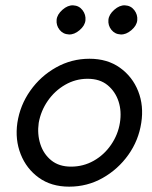

<svg xmlns="http://www.w3.org/2000/svg" viewBox="-20 -690 570 719"><path d="M45 -230Q55 -296 93.5 -350.5Q132 -405 190 -437.5Q248 -470 315 -470Q382 -470 429 -436.5Q476 -403 497.5 -348.5Q519 -294 509 -230Q499 -164 460.5 -110Q422 -56 364.5 -23.5Q307 9 239 9Q172 9 125.5 -24.5Q79 -58 57.5 -112.5Q36 -167 45 -230ZM125 -230Q119 -188 131 -150.5Q143 -113 172 -89.5Q201 -66 246 -66Q292 -66 331 -88Q370 -110 396 -148Q422 -186 429 -230Q436 -273 424 -310Q412 -347 383 -371Q354 -395 308 -395Q263 -395 224 -372.5Q185 -350 159 -312.5Q133 -275 125 -230ZM386 -616Q388 -636 408 -653.5Q428 -671 448 -670Q470 -669 483 -652Q496 -635 494 -614Q492 -594 472 -577Q452 -560 432 -561Q410 -562 397 -578.5Q384 -595 386 -616ZM192 -616Q194 -636 214 -653.5Q234 -671 254 -670Q276 -669 289 -652Q302 -635 300 -614Q298 -594 278 -577Q258 -560 238 -561Q216 -562 203 -578.5Q190 -595 192 -616Z"/></svg>

Font: Jost
Style: Italic
Weight: 400
Italic angle: -5°
Version: Version 3.710